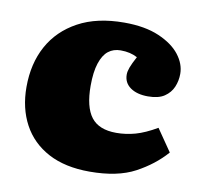

<svg xmlns="http://www.w3.org/2000/svg" viewBox="-66 -602 719 686"><g transform="rotate(10 293.5 -259.0)"><path d="M301 14Q212 14 151 -18.5Q90 -51 58.5 -109.5Q27 -168 27 -245Q27 -330 62 -394Q97 -458 165 -495Q233 -532 332 -532Q407 -532 458 -510Q509 -488 534.5 -455Q560 -422 560 -386Q560 -361 550.5 -338.5Q541 -316 519.5 -301.5Q498 -287 460 -287Q420 -287 396 -304Q372 -321 372 -351Q372 -362 377.5 -377Q383 -392 397 -418Q384 -425 369 -428.5Q354 -432 336 -432Q310 -432 291.5 -417.5Q273 -403 262.5 -371Q252 -339 252 -289Q252 -212 280 -175.5Q308 -139 371 -139Q406 -139 440 -148.5Q474 -158 517 -183L572 -103Q529 -54 465.5 -20Q402 14 301 14Z"/></g></svg>

Font: Literata 18pt Black
Style: Regular
Weight: 900
Designer: Latin by Veronika Burian and Jose Scaglione. Greek by Irene Vlachou. Cyrillic by Vera Evstafieva.
Foundry: TypeTogether
Version: Version 3.103;gftools[0.9.29]